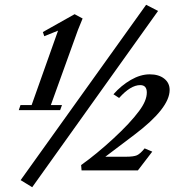

<svg xmlns="http://www.w3.org/2000/svg" viewBox="-20 -718 735 809"><path d="M115.7 70.8 66.9 41 595.7 -697.8 646 -671.9ZM59.1 -253.9 66.4 -275.4H113.3L224.6 -588.9L166.5 -565.4L160.6 -583L294.4 -658.2L328.1 -640.1Q318.4 -616.7 308.6 -592.3L194.3 -275.4H241.2L233.4 -253.9ZM323.7 0 321.8 -22.5Q385.7 -67.9 457 -133.5Q528.3 -199.2 565.9 -250Q598.6 -293.5 598.6 -328.1Q598.6 -359.4 570.8 -359.4Q530.3 -359.4 481.9 -305.2L458 -320.8Q490.7 -357.9 531.2 -381.3Q571.8 -404.8 610.8 -404.8Q648.9 -404.8 671.9 -386.7Q694.8 -368.7 694.8 -338.9Q694.8 -262.2 545.9 -149.9L423.8 -57.6H509.3Q543 -57.6 556.9 -63.7Q570.8 -69.8 589.4 -92.8L621.6 -79.1L561 0Z"/></svg>

Font: Elstob 18pt SemiBold
Style: Italic
Weight: 600
Italic angle: -20°
Designer: Peter S. Baker
Version: Version 1.015